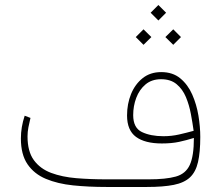

<svg xmlns="http://www.w3.org/2000/svg" viewBox="-20 -743 877 763"><path d="M609.4 -723.1 640.1 -692.4 609.4 -661.6 578.6 -692.4ZM668.5 -626.5 699.2 -595.7 668.5 -564.9 637.2 -595.7ZM550.3 -626.5 581.5 -595.7 550.3 -564.9 519.5 -595.7ZM750.5 -194.8Q720.7 -185.5 691.4 -179.2Q662.1 -172.9 623 -172.9Q556.2 -172.9 520.5 -199Q484.9 -225.1 484.9 -284.2Q484.9 -330.1 500.7 -369.1Q516.6 -408.2 546.9 -432.4Q577.1 -456.5 620.6 -456.5Q666.5 -456.5 696.5 -431.6Q726.6 -406.7 743.9 -367.4Q761.2 -328.1 768.6 -283.4Q775.9 -238.8 775.9 -198.7Q775.9 -137.7 766.8 -98.6Q757.8 -59.6 734.9 -38.1Q711.9 -16.6 670.4 -8.3Q628.9 0 564.5 0H402.3Q332 0 270.5 -6.3Q209 -12.7 162.4 -32.2Q115.7 -51.8 89.4 -90.3Q63 -128.9 63 -192.9Q63 -237.8 78.1 -283.2L101.1 -274.4Q96.7 -255.9 93 -237.5Q89.4 -219.2 89.4 -201.2Q89.4 -141.1 114.5 -106.7Q139.6 -72.3 183.3 -55.9Q227.1 -39.6 283.4 -34.9Q339.8 -30.3 402.3 -30.3H570.3Q639.2 -30.3 678.5 -41.3Q717.8 -52.2 734.1 -87.4Q750.5 -122.6 750.5 -194.8ZM629.4 -201.7Q661.6 -201.7 691.4 -208.5Q721.2 -215.3 749.5 -223.1Q745.1 -254.9 738.5 -290.3Q731.9 -325.7 718.8 -357.2Q705.6 -388.7 681.9 -408.4Q658.2 -428.2 620.1 -428.2Q583 -428.2 558.3 -407.5Q533.7 -386.7 521.5 -354.2Q509.3 -321.8 509.3 -285.6Q509.3 -234.9 543.9 -218.3Q578.6 -201.7 629.4 -201.7Z"/></svg>

Font: Vazirmatn UI FD Thin
Style: Regular
Weight: 100
Designer: Saber Rastikerdar
Foundry: Saber Rastikerdar
Version: Version 33.003